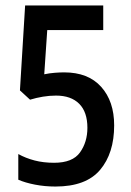

<svg xmlns="http://www.w3.org/2000/svg" viewBox="-20 -671 481 703"><path d="M215 -406Q303 -406 350.5 -353Q398 -300 398 -212Q398 -110 346.5 -49Q295 12 183 12Q144 12 108 5Q72 -2 47 -13V-107Q74 -92 106.5 -83.5Q139 -75 178 -75Q246 -75 273 -113Q300 -151 300 -203Q300 -261 270 -291Q240 -321 185 -321Q161 -321 137 -317Q113 -313 90 -306L53 -340L72 -651H358V-561H153L142 -399Q161 -403 180.5 -404.5Q200 -406 215 -406Z"/></svg>

Font: Noto Sans Telugu ExtraCondensed Medium
Style: Regular
Weight: 500
Width: 2
Designer: Jelle Bosma - Monotype Design Team
Foundry: Monotype Imaging Inc.
Version: Version 2.005; ttfautohint (v1.8.4.7-5d5b)